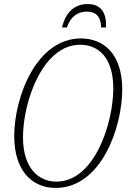

<svg xmlns="http://www.w3.org/2000/svg" viewBox="-20 -913 633 944"><path d="M285 -778H309C327 -834 365 -856 408 -856C450 -856 477 -832 477 -778H501C505 -856 472 -893 411 -893C348 -893 303 -855 285 -778ZM254 11C479 11 581 -289 581 -473C581 -653 485 -724 378 -724C160 -724 50 -438 50 -243C50 -71 140 11 254 11ZM257 -20C170 -20 93 -86 93 -238C93 -412 189 -693 374 -693C463 -693 537 -631 537 -478C537 -310 446 -20 257 -20Z"/></svg>

Font: Noto Serif Condensed ExtraLight
Style: Italic
Weight: 200
Width: 3
Italic angle: -12°
Designer: Monotype Design Team
Foundry: Monotype Imaging Inc.
Version: Version 2.013